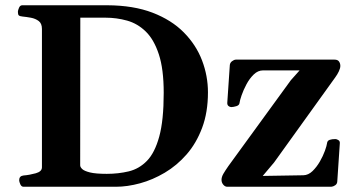

<svg xmlns="http://www.w3.org/2000/svg" viewBox="-20 -713 1349 733"><path d="M69.8 0Q61.5 0 57.4 -9.8Q53.2 -19.5 53.2 -24.9Q53.2 -41 69.3 -43Q92.8 -44.9 116.5 -51.5Q140.1 -58.1 140.1 -74.2V-602.5Q140.1 -623.5 127.7 -632.8Q115.2 -642.1 98.1 -645.3Q81.1 -648.4 65.9 -649.9Q55.7 -650.9 52 -654.1Q48.3 -657.2 48.3 -668Q48.3 -673.3 52.5 -683.1Q56.6 -692.9 64.9 -692.9H390.1Q489.7 -692.4 562.3 -664.6Q634.8 -636.7 681.6 -589.4Q728.5 -542 751.2 -482.7Q773.9 -423.3 773.9 -360.4Q773.9 -284.2 751.7 -225.1Q729.5 -166 692.4 -123.5Q655.3 -81.1 609.1 -53.7Q563 -26.4 514.6 -13.2Q466.3 0 422.4 0ZM286.1 -82Q286.1 -75.2 293.9 -67.6Q301.8 -60.1 323.5 -54.7Q345.2 -49.3 387.7 -49.3Q432.1 -49.3 471.7 -58.8Q511.2 -68.4 541 -98.9Q570.8 -129.4 587.9 -191.4Q605 -253.4 605 -358.4Q605 -449.2 586.4 -505.6Q567.9 -562 536.6 -592.5Q505.4 -623 465.3 -634.3Q425.3 -645.5 382.8 -645.5H286.6ZM847.7 0Q838.9 0 832.3 -8.1Q825.7 -16.1 825.7 -26.4Q825.7 -37.1 832.5 -49.1Q839.4 -61 851.6 -78.6L1090.3 -406.7L1138.2 -460.4L1141.6 -444.3H984.4Q964.8 -444.3 948.7 -428.7Q932.6 -413.1 920.9 -391.1Q909.2 -369.1 902.3 -349.1Q895.5 -329.1 894.5 -320.3Q893.6 -311 882.1 -307.6Q870.6 -304.2 862.8 -304.2Q857.4 -304.2 852.3 -308.3Q847.2 -312.5 847.7 -320.8L857.4 -464.8Q858.4 -473.6 865.7 -479.2Q873 -484.9 880.4 -485.4H1256.8Q1269.5 -485.4 1274.4 -478Q1279.3 -470.7 1279.3 -461.4Q1279.3 -452.6 1273.7 -440.7Q1268.1 -428.7 1259.8 -417.5L1026.4 -92.8L966.3 -21.5L961.9 -41L1138.2 -43.9Q1157.2 -44.4 1173.1 -59.8Q1189 -75.2 1201.2 -96.4Q1213.4 -117.7 1220.5 -137.5Q1227.5 -157.2 1228.5 -166Q1229.5 -175.8 1238.3 -179Q1247.1 -182.1 1260.3 -182.1Q1265.6 -182.1 1272 -178Q1278.3 -173.8 1277.3 -165.5L1267.6 -20Q1267.1 -10.7 1259.5 -5.6Q1252 -0.5 1244.6 0Z"/></svg>

Font: Gelasio SemiBold
Style: Regular
Weight: 600
Designer: Eben Sorkin
Foundry: Eben Sorkin
Version: Version 1.008